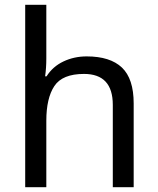

<svg xmlns="http://www.w3.org/2000/svg" viewBox="-20 -780 658 800"><path d="M173 -537Q173 -497 168 -462H174Q200 -503 244.5 -524Q289 -545 341 -545Q439 -545 488 -498.5Q537 -452 537 -349V0H450V-343Q450 -472 330 -472Q240 -472 206.5 -421.5Q173 -371 173 -277V0H85V-760H173Z"/></svg>

Font: Noto Sans Mandaic
Style: Regular
Weight: 400
Designer: Monotype Design Team
Foundry: Monotype Imaging Inc.
Version: Version 2.002; ttfautohint (v1.8.4.7-5d5b)